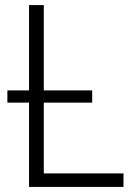

<svg xmlns="http://www.w3.org/2000/svg" viewBox="-20 -734 527 754"><path d="M9 -331V-379H342V-331ZM94 0V-714H152V-53H465V0Z"/></svg>

Font: Noto Sans Display Light
Style: Regular
Weight: 300
Designer: Monotype Design Team
Foundry: Monotype Imaging Inc.
Version: Version 2.003